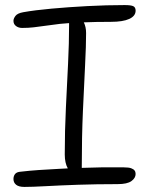

<svg xmlns="http://www.w3.org/2000/svg" viewBox="-20 -725 587 756"><path d="M67 -615Q53 -615 43 -622.5Q33 -630 33 -643Q33 -652 41 -662.5Q49 -673 72 -677Q117 -685 183 -691Q249 -697 324 -701Q399 -705 471 -705Q496 -705 505 -700.5Q514 -696 514 -683Q514 -662 489 -650.5Q464 -639 417 -639Q356 -639 310 -637Q319 -619 319 -595Q319 -546 315 -467.5Q311 -389 306.5 -288Q302 -187 302 -69Q302 -66 302 -64Q339 -65 378 -66Q422 -66 468 -66Q487 -66 496.5 -62.5Q506 -59 510 -53.5Q514 -48 514 -40Q514 -24 497.5 -12Q481 0 443 0Q359 0 287 2.5Q215 5 161 8Q107 11 76 11Q54 11 43.5 2.5Q33 -6 33 -20Q33 -32 39.5 -40Q46 -48 62 -49Q96 -53 132.5 -55.5Q169 -58 209 -60Q227 -61 247 -62Q235 -83 235 -117Q235 -211 239.5 -301.5Q244 -392 248 -474.5Q252 -557 252 -624Q252 -629 252 -634Q232 -632 216 -631Q183 -627 158.5 -623.5Q134 -620 113 -617.5Q92 -615 67 -615Z"/></svg>

Font: Shantell Sans Light Light
Style: Regular
Weight: 300
Version: Version 1.008;[ac192a2d6]